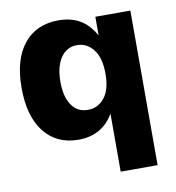

<svg xmlns="http://www.w3.org/2000/svg" viewBox="-82 -615 807 878"><g transform="rotate(-10 322.0 -175.5)"><path d="M407.7 190.4V-78.6Q379.4 -31.2 338.1 -9Q296.9 13.2 244.1 13.2Q143.1 13.2 85.4 -59.8Q27.8 -132.8 27.8 -265.1Q27.8 -396.5 85.7 -468.5Q143.6 -540.5 247.1 -540.5Q303.7 -540.5 345.5 -516.8Q387.2 -493.2 416.5 -440.4V-527.3H579.1V190.4ZM309.6 -113.8Q356.4 -113.8 386.7 -151.4Q417 -189 417 -263.2Q417 -337.4 386.7 -375.7Q356.4 -414.1 311 -414.1Q263.2 -414.1 235.4 -373.3Q207.5 -332.5 207.5 -261.2Q207.5 -192.4 234.4 -153.1Q261.2 -113.8 309.6 -113.8Z"/></g></svg>

Font: Schibsted Grotesk ExtraBold
Style: Regular
Weight: 800
Designer: Bakken & Baeck AS, Henrik Kongsvoll
Foundry: Schibsted ASA
Version: Version 1.100; ttfautohint (v1.8.4.7-5d5b);gftools[0.9.25]